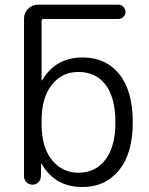

<svg xmlns="http://www.w3.org/2000/svg" viewBox="-20 -792 622 800"><path d="M160.2 -712.9Q153.3 -712.9 153.3 -705.1V-458Q153.3 -457 154.3 -457Q155.3 -457 156.2 -458Q210.9 -551.8 323.2 -552.7Q420.9 -552.7 477.1 -482.9Q533.2 -413.1 533.2 -282.2Q533.2 -153.3 476.1 -83Q418.9 -12.7 323.2 -12.7Q209 -12.7 153.3 -109.4Q153.3 -110.4 152.3 -110.4Q151.4 -110.4 151.4 -109.4L150.4 -57.6Q150.4 -43 140.1 -32.7Q129.9 -22.5 115.2 -22.5Q100.6 -22.5 90.3 -32.7Q80.1 -43 80.1 -57.6V-714.8Q80.1 -738.3 97.2 -755.4Q114.3 -772.5 137.7 -772.5H472.7Q485.4 -772.5 494.1 -763.7Q502.9 -754.9 502.9 -742.7Q502.9 -730.5 494.1 -721.7Q485.4 -712.9 472.7 -712.9ZM460.9 -282.2Q460.9 -383.8 420.4 -438Q379.9 -492.2 306.6 -492.2Q238.3 -492.2 195.8 -438.5Q153.3 -384.8 153.3 -289.1V-275.4Q153.3 -178.7 196.3 -125.5Q239.3 -72.3 306.6 -72.3Q377.9 -72.3 419.4 -127Q460.9 -181.6 460.9 -282.2Z"/></svg>

Font: Gen Jyuu Gothic Normal
Style: Regular
Weight: 300
Designer: [Source Han Sans]
Ryoko NISHIZUKA  (kana & ideographs); Paul D. Hunt (Latin, Greek & Cyrillic); Wenlong ZHANG  (bopomofo
Version: Version 1.002.20150607